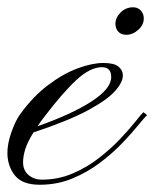

<svg xmlns="http://www.w3.org/2000/svg" viewBox="-20 -509 428 532"><path d="M90.3 2.9Q42.5 2.9 22 -22Q1.5 -46.9 0.5 -83Q0 -109.4 11.2 -141.6Q22.5 -173.8 34.7 -190.9Q70.8 -241.2 112.8 -272.9Q154.8 -304.7 195.1 -319.6Q235.4 -334.5 266.1 -334.5Q295.9 -334.5 307.9 -324.7Q319.8 -314.9 320.3 -302.2Q321.8 -283.2 300 -258.1Q278.3 -232.9 224.1 -203.6Q169.9 -174.3 72.8 -142.1Q55.7 -114.7 49.8 -95Q43.9 -75.2 43.9 -59.6Q43.9 -36.6 59.3 -23.9Q74.7 -11.2 95.7 -11.2Q141.6 -11.2 181.9 -28.6Q222.2 -45.9 255.6 -72.3Q289.1 -98.6 314.5 -125.7Q339.8 -152.8 356 -173.1Q372.1 -193.4 377.4 -198.2L387.7 -189.9Q380.4 -183.6 363 -162.1Q345.7 -140.6 319.1 -112.8Q292.5 -85 257.8 -58.6Q223.1 -32.2 180.9 -14.6Q138.7 2.9 90.3 2.9ZM84 -159.2Q178.7 -192.4 233.4 -227.8Q288.1 -263.2 288.1 -295.4Q288.1 -322.8 262.7 -322.8Q230 -322.8 191.9 -287.6Q153.8 -252.4 103 -185.5Q92.3 -171.9 84 -159.2ZM329.6 -412.6Q315.9 -412.6 307.9 -421.1Q299.8 -429.7 299.8 -442.9Q299.8 -460 314.2 -474.4Q328.6 -488.8 348.6 -488.8Q362.3 -488.8 370.4 -479.7Q378.4 -470.7 378.4 -458Q378.4 -439.9 363 -426.3Q347.7 -412.6 329.6 -412.6Z"/></svg>

Font: Pinyon Script
Style: Regular
Weight: 400
Designer: Nicole Fally, Eben Sorkin
Foundry: Sorkin Type Co.
Version: Version 1.008; ttfautohint (v1.8.4.7-5d5b)